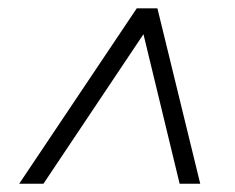

<svg xmlns="http://www.w3.org/2000/svg" viewBox="-20 -567 567 464"><path d="M360.4 -546.9 463.9 -123H414.1L318.4 -518.6H349.6L85 -123H26.4L310.5 -546.9Z"/></svg>

Font: Crimson Pro ExtraLight
Style: Italic
Weight: 250
Italic angle: -12°
Designer: Jacques Le Bailly
Foundry: Baron von Fonthausen
Version: Version 1.003